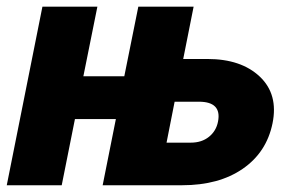

<svg xmlns="http://www.w3.org/2000/svg" viewBox="-22 -548 848 568"><path d="M542.5 -126Q574.7 -126 596.2 -143.3Q617.7 -160.6 623 -188.5Q634.3 -247.1 566.4 -247.1H494.6L470.7 -126ZM591.8 -373.5Q691.4 -373.5 746.6 -321.3Q801.8 -269 784.2 -183.1Q766.6 -97.2 696 -48.6Q625.5 0 517.1 0H281.7L320.8 -195.8H199.7L160.6 0H-2L103.5 -528.3H266.1L224.6 -322.3H345.7L387.2 -528.3H550.8L520 -373.5Z"/></svg>

Font: Roboto-BlackItalic
Style: Italic
Weight: 900
Italic angle: -12°
Designer: Google
Version: Version 1.100141; 2013